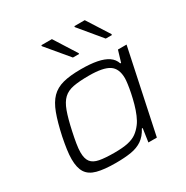

<svg xmlns="http://www.w3.org/2000/svg" viewBox="-169 -874 989 1023"><g transform="rotate(-30 325.5 -363.0)"><path d="M254 8Q183 8 140 -3.5Q97 -15 78 -44.5Q59 -74 59 -127Q59 -153 63.5 -185Q68 -217 76 -257Q93 -336 112 -387Q131 -438 159 -466.5Q187 -495 230.5 -506.5Q274 -518 341 -518Q399 -518 439.5 -510Q480 -502 505 -485Q530 -468 539 -440H544L565 -510H618L510 0H458L470 -82H465Q445 -44 416.5 -24.5Q388 -5 348.5 1.5Q309 8 254 8ZM275 -43Q326 -43 358 -50Q390 -57 411 -72Q432 -87 450 -111Q463 -128 474.5 -155Q486 -182 494.5 -212.5Q503 -243 509 -272.5Q515 -302 518 -325Q521 -348 521 -359Q521 -419 484.5 -443Q448 -467 361 -467Q302 -467 265 -460Q228 -453 205 -431.5Q182 -410 166.5 -367.5Q151 -325 136 -255Q128 -218 123 -187.5Q118 -157 118 -135Q118 -96 133.5 -76Q149 -56 183.5 -49.5Q218 -43 275 -43ZM336 -593 223 -728V-734H288L374 -598V-593ZM538 -593 426 -728V-734H490L576 -599V-593Z"/></g></svg>

Font: Saira Expanded Light
Style: Italic
Weight: 300
Width: 7
Italic angle: -12°
Designer: Hector Gatti with collaboration of the Omnibus-Type team
Foundry: Omnibus-Type
Version: Version 1.101